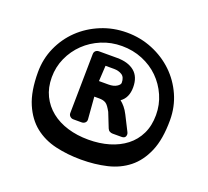

<svg xmlns="http://www.w3.org/2000/svg" viewBox="-123 -878 1117 1030"><g transform="rotate(20 435.0 -362.5)"><path d="M435 0Q357 0 288.5 -16Q220 -32 169 -72.5Q118 -113 88 -183Q58 -253 58 -362Q58 -438 87.5 -504Q117 -570 168 -619Q219 -668 288 -696.5Q357 -725 435 -725Q513 -725 582 -696.5Q651 -668 702 -619Q753 -570 782.5 -504Q812 -438 812 -362Q812 -253 782 -183Q752 -113 701 -72.5Q650 -32 581.5 -16Q513 0 435 0ZM435 -648Q373 -648 319 -625.5Q265 -603 224.5 -564Q184 -525 160.5 -473Q137 -421 137 -362Q137 -303 159.5 -257Q182 -211 222 -179Q262 -147 316.5 -130.5Q371 -114 435 -114Q499 -114 553 -130Q607 -146 647 -177Q687 -208 709.5 -254.5Q732 -301 732 -362Q732 -421 709 -473Q686 -525 646.5 -564Q607 -603 552.5 -625.5Q498 -648 435 -648ZM526 -372Q539 -362 552 -346.5Q565 -331 576 -309L619 -224Q625 -213 620.5 -201Q616 -189 598 -189H547Q538 -189 530 -193.5Q522 -198 518 -208L485 -291Q476 -307 468.5 -317.5Q461 -328 453 -333Q445 -338 435.5 -340Q426 -342 414 -342H387L397 -216Q398 -204 390 -196.5Q382 -189 370 -189H323Q312 -189 304 -196.5Q296 -204 296 -215L301 -553Q301 -565 308.5 -572Q316 -579 328 -579H431Q494 -579 530 -549.5Q566 -520 566 -460Q566 -400 526 -372ZM382 -429H436Q465 -429 482.5 -440Q500 -451 500 -462Q500 -494 481 -506Q462 -518 436 -518H387Z"/></g></svg>

Font: OpenDyslexic3
Style: Bold
Weight: 700
Designer: Abelardo Gonzalez
Version: Version 1.000;PS 001.001;hotconv 1.0.56